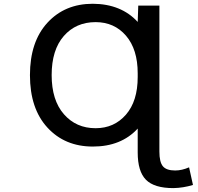

<svg xmlns="http://www.w3.org/2000/svg" viewBox="-20 -761 1040 1011"><path d="M483.4 -85.9Q581.1 -85.9 643.1 -157.2Q705.1 -228.5 705.1 -355.5V-375Q705.1 -501 643.6 -572.8Q582 -644.5 483.4 -644.5Q379.9 -644.5 315.9 -571.3Q252 -498 252 -365.7Q252 -233.4 316.4 -159.7Q380.9 -85.9 483.4 -85.9ZM705.1 -84Q618.2 10.7 468.8 10.7Q321.3 10.7 229.5 -89.4Q137.7 -189.5 137.7 -365.2Q137.7 -541 229.5 -641.1Q321.3 -741.2 468.8 -741.2Q618.2 -740.2 705.1 -645.5L708 -731.4H819.3V37.1Q819.3 92.8 837.9 114.7Q856.4 136.7 902.3 136.7Q937.5 136.7 975.6 120.1L996.1 212.9Q945.3 228.5 892.6 229.5Q792 229.5 748.5 185.5Q705.1 141.6 705.1 42Z"/></svg>

Font: Gen Shin Gothic Monospace Medium
Style: Regular
Weight: 500
Designer: [Source Han Sans]
Ryoko NISHIZUKA  (kana & ideographs); Paul D. Hunt (Latin, Greek & Cyrillic); Wenlong ZHANG  (bopomofo
Version: Version 1.002.20150607